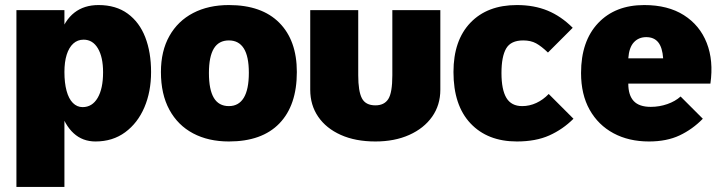

<svg xmlns="http://www.w3.org/2000/svg" viewBox="-20 -540 2850 760"><path d="M45 -500H235V200H45ZM358 20Q307 20 271.5 -12.5Q236 -45 217 -107Q198 -169 198 -255Q198 -342 217 -401Q236 -460 274.5 -490Q313 -520 370 -520Q439 -520 485.5 -486Q532 -452 555 -392.5Q578 -333 578 -255Q578 -177 551.5 -115Q525 -53 475.5 -16.5Q426 20 358 20ZM307 -116Q345 -116 366.5 -152.5Q388 -189 388 -254Q388 -314 367.5 -348.5Q347 -383 311 -383Q287 -383 270 -367.5Q253 -352 244 -323.5Q235 -295 235 -255Q235 -212 243.5 -180.5Q252 -149 268.5 -132.5Q285 -116 307 -116Z M886 20Q805 20 744.5 -12Q684 -44 650.5 -105.5Q617 -167 617 -255Q617 -338 650.5 -397.5Q684 -457 744.5 -488.5Q805 -520 886 -520Q1016 -520 1085.5 -450Q1155 -380 1155 -255Q1155 -123 1086 -51.5Q1017 20 886 20ZM886 -120Q925 -120 945 -153Q965 -186 965 -252Q965 -317 945 -348.5Q925 -380 886 -380Q846 -380 826.5 -348Q807 -316 807 -251Q807 -185 826.5 -152.5Q846 -120 886 -120Z M1398 -500V-242Q1398 -179 1412.5 -151Q1427 -123 1466 -123Q1501 -123 1517 -148Q1533 -173 1533 -242V-500H1723V-185Q1723 -124 1690.5 -78Q1658 -32 1600 -6Q1542 20 1466 20Q1387 20 1329 -6Q1271 -32 1239.5 -78Q1208 -124 1208 -185V-500Z M2250 -70Q2208 -28 2154.5 -4Q2101 20 2026 20Q1910 20 1842.5 -51.5Q1775 -123 1775 -255Q1775 -380 1842 -450Q1909 -520 2026 -520Q2094 -520 2147.5 -498Q2201 -476 2247 -430L2149 -332Q2123 -357 2102 -368.5Q2081 -380 2051 -380Q2002 -380 1983.5 -348Q1965 -316 1965 -251Q1965 -185 1984.5 -152.5Q2004 -120 2047 -120Q2076 -120 2103 -132.5Q2130 -145 2152 -168Z M2549 20Q2469 20 2408.5 -12.5Q2348 -45 2314 -105.5Q2280 -166 2280 -251Q2280 -377 2347.5 -448.5Q2415 -520 2530 -520Q2624 -520 2687 -480Q2750 -440 2777.5 -370Q2805 -300 2792 -209H2467Q2467 -163 2488.5 -140Q2510 -117 2556 -117Q2590 -117 2621.5 -128Q2653 -139 2674 -158L2762 -70Q2721 -28 2670 -4Q2619 20 2549 20ZM2467 -309H2605Q2602 -352 2585.5 -372.5Q2569 -393 2538 -393Q2508 -393 2489 -372.5Q2470 -352 2467 -309Z"/></svg>

Font: Moderustic ExtraBold
Style: Regular
Weight: 800
Designer: Tural Alisoy
Foundry: TAFT Foundry
Version: Version 2.120